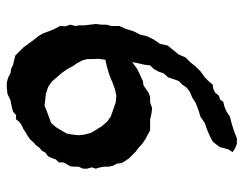

<svg xmlns="http://www.w3.org/2000/svg" viewBox="-98 -638 735 580"><g transform="rotate(90 270.0 -348.5)"><path d="M398 -696H415L430 -690L440 -683L432 -671L428 -657L425 -645L417 -634L408 -623L393 -615L372 -606L352 -599L333 -586L313 -580L292 -572L275 -561L258 -554L245 -544L236 -531L225 -520L219 -503L214 -488L202 -475L197 -460L189 -445L178 -434L176 -417L173 -404L168 -380L189 -395L201 -401L212 -406L225 -412L238 -414L249 -421L260 -429L273 -434H290L307 -440L324 -438L341 -434H374L387 -427L402 -419L415 -410L427 -399L438 -391L458 -371L466 -360L473 -348L475 -333L481 -322L484 -309V-296L486 -283L490 -270L486 -257L490 -244V-231L484 -218V-205L483 -193L475 -180L471 -171V-158L462 -149L458 -137L453 -126L441 -117L436 -107L427 -100L419 -89L410 -81L402 -72L391 -64L382 -59L370 -51L359 -46L350 -40L341 -29H328L318 -20L303 -16L283 -12L264 -3L245 -1H230L215 -5L202 -12L189 -14L176 -20L163 -23L148 -27L124 -51L102 -81L90 -96L81 -111L75 -128L68 -145L59 -162L60 -178L55 -193L59 -208L57 -221V-236L53 -270L55 -287V-302L59 -318V-341L68 -361L75 -384L85 -404L90 -425L100 -445L113 -464L118 -487L131 -503L145 -520L154 -541L169 -556L182 -572L197 -587L214 -599L227 -612L236 -623L249 -625L260 -630L270 -642L281 -645L288 -655L301 -658L316 -664L333 -675L356 -681L378 -688ZM270 -332 251 -328 234 -322 217 -315 201 -309 180 -303 161 -299 158 -277 159 -261V-244L163 -229L171 -214L180 -201L189 -184L201 -167L227 -137L243 -126L264 -119L283 -117L300 -115L314 -121L352 -135L365 -150L374 -165L384 -182L387 -199L389 -218L387 -236L382 -255L372 -272L361 -289L348 -304L333 -315L313 -322L290 -330Z"/></g></svg>

Font: Tagesschrift
Style: Regular
Weight: 400
Designer: Yanone
Version: Version 2.000; ttfautohint (v1.8.4.7-5d5b)